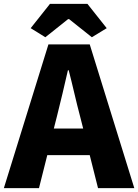

<svg xmlns="http://www.w3.org/2000/svg" viewBox="-28 -975 716 995"><path d="M207 -782 325 -876H330L448 -782L525 -829L425 -955H231L131 -829ZM-8 0H174L217 -171H437L480 0H668L437 -745H223ZM251 -309 267 -372C286 -446 306 -533 324 -611H328C348 -535 367 -446 387 -372L403 -309Z"/></svg>

Font: ChiuKong Gothic MN Heavy
Style: Regular
Weight: 900
Designer: Ryoko NISHIZUKA 西塚涼子 (kana, bopomofo & ideographs); Paul D. Hunt (Latin, Greek & Cyrillic); Sandoll Communications 산돌커뮤니
Foundry: Adobe
Version: Version 1.300